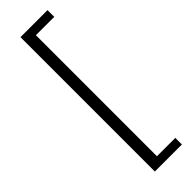

<svg xmlns="http://www.w3.org/2000/svg" viewBox="-319 -795 969 969"><g transform="rotate(-45 165.5 -310.5)"><path d="M106 169H299V122H168V-742H299V-790H106Z"/></g></svg>

Font: Noto Sans HK DemiLight
Style: Regular
Weight: 350
Designer: Ryoko NISHIZUKA 西塚涼子 (kana, bopomofo & ideographs); Paul D. Hunt (Latin, Greek & Cyrillic); Sandoll Communications 산돌커뮤니
Foundry: Adobe
Version: Version 2.004;hotconv 1.0.118;makeotfexe 2.5.65603